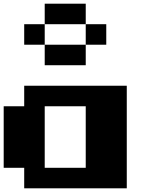

<svg xmlns="http://www.w3.org/2000/svg" viewBox="-20 -1020 818 1040"><path d="M222.2 -111.1H444.4V-444.4H222.2ZM111.1 -111.1H0V-444.4H111.1V-555.6H666.7V0H111.1ZM444.4 -666.7H222.2V-777.8H444.4ZM222.2 -777.8H111.1V-888.9H222.2ZM444.4 -888.9H222.2V-1000H444.4ZM555.6 -777.8H444.4V-888.9H555.6Z"/></svg>

Font: Pixeloid Sans
Style: Bold
Weight: 700
Monospace: yes
Designer: GGBot
Version: 0.3